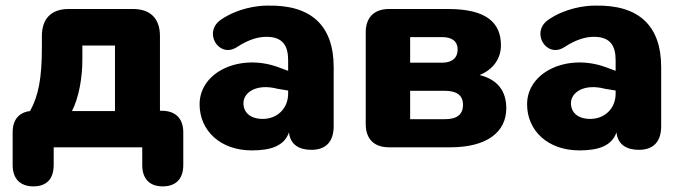

<svg xmlns="http://www.w3.org/2000/svg" viewBox="-20 -524 2425 683"><path d="M99 139C146 139 171 112 171 63V0H486V63C486 112 512 139 559 139C606 139 632 112 632 63V-53C632 -103 604 -130 555 -130H549V-396C549 -458 515 -492 453 -492H224C163 -492 129 -458 129 -396V-358C129 -245 117 -184 87 -129C47 -124 25 -98 25 -53V63C25 112 52 139 99 139ZM236 -129C260 -175 273 -246 273 -312V-362H389V-129Z M876 11C944 11 991 -5 1008 -53C1013 -7 1047 9 1088 9C1140 9 1167 -21 1167 -75V-285C1167 -434 1086 -508 930 -504C893 -504 826 -494 769 -456C699 -412 758 -315 822 -356C868 -386 902 -393 928 -393C986 -393 1005 -361 1005 -310V-272L970 -285C833 -335 690 -268 690 -153C690 -60 763 11 876 11ZM846 -157C846 -195 892 -228 968 -208L1005 -202V-191C1005 -137 965 -101 915 -101C869 -101 846 -125 846 -157Z M1364 0H1582C1712 0 1781 -54 1781 -139C1781 -198 1752 -241 1686 -257C1733 -276 1762 -314 1762 -363C1762 -442 1712 -492 1574 -492H1364C1311 -492 1281 -462 1281 -409V-83C1281 -29 1311 0 1364 0ZM1562 -100H1439V-201H1562C1605 -201 1627 -185 1627 -151C1627 -116 1605 -100 1562 -100ZM1553 -301H1439V-392H1553C1588 -392 1608 -377 1608 -348C1608 -318 1588 -301 1553 -301Z M2041 11C2109 11 2156 -5 2173 -53C2178 -7 2212 9 2253 9C2305 9 2332 -21 2332 -75V-285C2332 -434 2251 -508 2095 -504C2058 -504 1991 -494 1934 -456C1864 -412 1923 -315 1987 -356C2033 -386 2067 -393 2093 -393C2151 -393 2170 -361 2170 -310V-272L2135 -285C1998 -335 1855 -268 1855 -153C1855 -60 1928 11 2041 11ZM2011 -157C2011 -195 2057 -228 2133 -208L2170 -202V-191C2170 -137 2130 -101 2080 -101C2034 -101 2011 -125 2011 -157Z"/></svg>

Font: SN Pro Heavy
Style: Regular
Weight: 800
Designer: Tobias Whetton
Foundry: Supernotes
Version: Version 1.001;Glyphs 3.2 (3249)